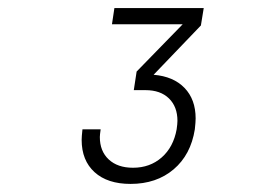

<svg xmlns="http://www.w3.org/2000/svg" viewBox="-20 -850 640 475"><path d="M484 -830 477 -787 360 -665Q409 -661 436.5 -632.5Q464 -604 464 -557Q464 -548 462 -530Q452 -467 409.5 -431Q367 -395 303 -395Q246 -395 214 -424Q182 -453 182 -504Q182 -512 184 -530H229Q227 -516 227 -511Q227 -476 249 -455.5Q271 -435 309 -435Q351 -435 380 -460.5Q409 -486 417 -530Q419 -544 419 -551Q419 -586 398 -606.5Q377 -627 340 -627H311L318 -673L432 -790H257L263 -830Z"/></svg>

Font: JetBrains Mono Extra Light
Style: Italic
Weight: 200
Italic angle: -9°
Monospace: yes
Designer: Philipp Nurullin, Konstantin Bulenkov
Foundry: JetBrains
Version: 2.002